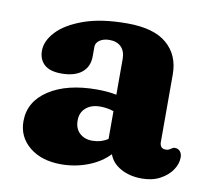

<svg xmlns="http://www.w3.org/2000/svg" viewBox="-63 -560 707 644"><g transform="rotate(10 291.0 -238.0)"><path d="M34.5 -107Q34.5 -174 96 -214.2Q157.5 -254.5 259.5 -254.5Q296.5 -254.5 326 -248.5V-370.5Q326 -396 311.8 -410.8Q297.5 -425.5 272 -425.5Q251.5 -425.5 238.5 -416.5Q225.5 -407.5 225.5 -394V-362Q225.5 -326 201 -306.2Q176.5 -286.5 131.5 -286.5Q92.5 -286.5 73.5 -303.8Q54.5 -321 54.5 -351Q54.5 -384 84.2 -416Q114 -448 173.2 -469.2Q232.5 -490.5 321 -490.5Q412 -490.5 456.2 -452.2Q500.5 -414 500.5 -348.5V-117Q500.5 -108.5 505.2 -102.2Q510 -96 520.5 -96Q527 -96 530.8 -97.8Q534.5 -99.5 537.5 -101.5Q540.5 -103.5 543.2 -105.2Q546 -107 550.5 -107Q562 -107 568.5 -99Q575 -91 575 -79Q575 -57 560.8 -35.8Q546.5 -14.5 520.2 -0.5Q494 13.5 458.5 13.5Q417 13.5 386.5 -3.5Q356 -20.5 346 -49.5Q317.5 -19.5 274.2 -3Q231 13.5 183.5 13.5Q116.5 13.5 75.5 -20.2Q34.5 -54 34.5 -107ZM213 -141.5Q213 -113.5 229.8 -98Q246.5 -82.5 273 -82.5Q302 -82.5 326 -98V-192.5Q304.5 -200 280 -200Q249.5 -200 231.2 -184Q213 -168 213 -141.5Z"/></g></svg>

Font: Fraunces 9pt SuperSoft
Style: Bold
Weight: 700
Version: Version 1.000;[b76b70a41]